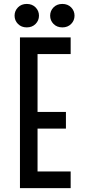

<svg xmlns="http://www.w3.org/2000/svg" viewBox="-20 -971 443 991"><path d="M347.2 -847.4Q329.6 -829.6 301.8 -829.6Q273.9 -829.6 256.3 -847.4Q238.8 -865.2 238.8 -890.1Q238.8 -915 256.3 -932.9Q273.9 -950.7 301.8 -950.7Q329.6 -950.7 347.2 -932.9Q364.7 -915 364.7 -890.1Q364.7 -865.2 347.2 -847.4ZM163.6 -847.4Q146 -829.6 118.2 -829.6Q90.3 -829.6 72.8 -847.4Q55.2 -865.2 55.2 -890.1Q55.2 -915 72.8 -932.9Q90.3 -950.7 118.2 -950.7Q146 -950.7 163.6 -932.9Q181.2 -915 181.2 -890.1Q181.2 -865.2 163.6 -847.4ZM83 0V-777.8H344.7V-691.9H173.8V-393.1H320.3V-307.1H173.8V-85.9H344.7V0Z"/></svg>

Font: Voltaire
Style: Regular
Weight: 400
Designer: Yvonne Schttler
Foundry: Yvonne Schttler
Version: Version 1.003